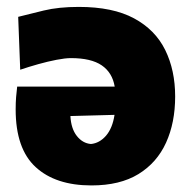

<svg xmlns="http://www.w3.org/2000/svg" viewBox="-20 -536 566 570"><path d="M251.5 14.5Q145 14.5 85.8 -40Q26.5 -94.5 26.5 -211Q26.5 -232 27.8 -247.8Q29 -263.5 31 -279H320.5Q313.5 -320.5 282 -342Q250.5 -363.5 190.5 -363.5Q174 -363.5 148 -358.5Q122 -353.5 93.5 -345.5Q65 -337.5 40 -329L34 -486Q66 -494 110 -504.8Q154 -515.5 214 -515.5Q315 -515.5 378 -481.5Q441 -447.5 470.5 -387.5Q500 -327.5 500 -249.5Q500 -172 473 -112.5Q446 -53 391 -19.2Q336 14.5 251.5 14.5ZM250 -108.5Q275.5 -111 294.8 -133.2Q314 -155.5 320 -195L189 -191.5Q191 -154 208.2 -132.2Q225.5 -110.5 250 -108.5Z"/></svg>

Font: Commissioner Flair ExtraBold
Style: Regular
Weight: 800
Designer: Kostas Bartsokas
Foundry: Kostas Bartsokas
Version: Version 1.000; ttfautohint (v1.8.3)